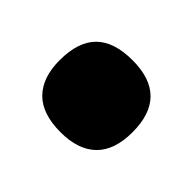

<svg xmlns="http://www.w3.org/2000/svg" viewBox="-59 -224 309 309"><g transform="rotate(-45 96.0 -69.5)"><path d="M96 13Q55 13 34.5 -8Q14 -29 14 -69Q14 -111 35 -131.5Q56 -152 95 -152Q137 -152 157.5 -131.5Q178 -111 178 -69Q178 13 96 13Z"/></g></svg>

Font: Bricolage Grotesque SemiCondensed
Style: Bold
Weight: 700
Width: 4
Designer: Mathieu Triay
Foundry: Atelier Triay
Version: Version 1.001;gftools[0.9.33.dev8+g029e19f]